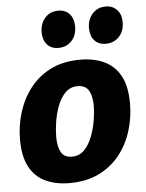

<svg xmlns="http://www.w3.org/2000/svg" viewBox="-55 -831 674 889"><g transform="rotate(-5 281.5 -386.0)"><path d="M331 -551Q393 -551 441 -529Q489 -507 516 -458.5Q543 -410 543 -329Q543 -265 524.5 -204Q506 -143 468 -94Q430 -45 371.5 -15.5Q313 14 232 14Q170 14 122 -8Q74 -30 47.5 -78.5Q21 -127 21 -207Q21 -270 39.5 -331Q58 -392 96 -442Q134 -492 192.5 -521.5Q251 -551 331 -551ZM308 -430Q273 -430 250 -406Q227 -382 213.5 -345.5Q200 -309 194.5 -271Q189 -233 189 -205Q189 -160 203.5 -133.5Q218 -107 254 -107Q289 -107 312 -131Q335 -155 349 -192Q363 -229 369 -267Q375 -305 375 -333Q375 -377 360 -403.5Q345 -430 308 -430ZM236 -614Q202 -614 183 -635.5Q164 -657 164 -693Q164 -733 187.5 -759.5Q211 -786 249 -786Q282 -786 301.5 -764.5Q321 -743 321 -707Q321 -665 297 -639.5Q273 -614 236 -614ZM456 -614Q422 -614 403 -635.5Q384 -657 384 -693Q384 -733 408 -759.5Q432 -786 469 -786Q502 -786 522 -764.5Q542 -743 542 -707Q542 -665 517.5 -639.5Q493 -614 456 -614Z"/></g></svg>

Font: Bitter ExtraBold
Style: Italic
Weight: 800
Italic angle: -9°
Designer: Sol Matas, and Bitter project Authors
Foundry: Sol Matas
Version: Version 2.001